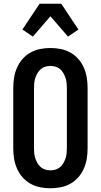

<svg xmlns="http://www.w3.org/2000/svg" viewBox="-20 -1000 540 1028"><path d="M250 8Q222 8 194.5 2.5Q167 -3 143 -16.5Q119 -30 100.5 -51Q82 -72 71 -97.5Q60 -123 55.5 -150Q51 -177 51 -205V-530Q51 -558 55.5 -585Q60 -612 71 -637.5Q82 -663 100.5 -684Q119 -705 143 -718.5Q167 -732 194.5 -737.5Q222 -743 250 -743Q278 -743 305.5 -737.5Q333 -732 357 -718.5Q381 -705 399.5 -684Q418 -663 429 -637.5Q440 -612 444.5 -585Q449 -558 449 -530V-205Q449 -177 444.5 -150Q440 -123 429 -97.5Q418 -72 399.5 -51Q381 -30 357 -16.5Q333 -3 305.5 2.5Q278 8 250 8ZM250 -88Q264 -88 277.5 -92Q291 -96 301.5 -105Q312 -114 319 -126Q326 -138 330.5 -151Q335 -164 336.5 -177.5Q338 -191 338 -205V-530Q338 -544 336.5 -557.5Q335 -571 330.5 -584Q326 -597 319 -609Q312 -621 301.5 -630Q291 -639 277.5 -643Q264 -647 250 -647Q236 -647 222.5 -643Q209 -639 198.5 -630Q188 -621 181 -609Q174 -597 169.5 -584Q165 -571 163.5 -557.5Q162 -544 162 -530V-205Q162 -191 163.5 -177.5Q165 -164 169.5 -151Q174 -138 181 -126Q188 -114 198.5 -105Q209 -96 222.5 -92Q236 -88 250 -88ZM156 -804 100 -842 192 -980H308L369 -888L400 -842L344 -804L250 -913Z"/></svg>

Font: Moesevka
Style: Bold
Weight: 700
Monospace: yes
Designer: Belleve Invis
Foundry: Belleve Invis
Version: Version 32.5.0; ttfautohint (v1.8.4)